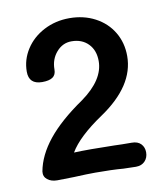

<svg xmlns="http://www.w3.org/2000/svg" viewBox="-63 -910 514 597"><g transform="rotate(-10 194.0 -611.5)"><path d="M358 -405Q358 -388 347.5 -377Q337 -366 319 -366L280 -367Q244 -370 191 -370Q166 -370 124 -368L71 -367Q52 -367 40 -376.5Q28 -386 30 -402Q39 -452 78 -500.5Q117 -549 190 -599Q262 -651 262 -710Q262 -744 242 -764.5Q222 -785 189 -785Q161 -785 141.5 -762.5Q122 -740 122 -708Q122 -691 111 -683.5Q100 -676 78 -676Q36 -676 36 -716Q36 -754 57 -786.5Q78 -819 114.5 -838Q151 -857 195 -857Q240 -857 276 -838Q312 -819 332 -785.5Q352 -752 352 -710Q352 -616 241 -541Q164 -489 137 -443Q156 -444 191 -444L264 -443Q285 -442 319 -442Q338 -442 348 -431.5Q358 -421 358 -405Z"/></g></svg>

Font: Mali Medium
Style: Regular
Weight: 500
Version: Version 1.000; ttfautohint (v1.6)